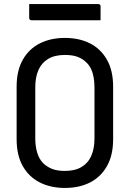

<svg xmlns="http://www.w3.org/2000/svg" viewBox="-20 -907 640 947"><path d="M300 -720Q371 -720 424 -693Q477 -666 507.5 -612.5Q538 -559 538 -479V-221Q538 -141 507.5 -87.5Q477 -34 424 -7Q371 20 300 20Q230 20 176.5 -7Q123 -34 92.5 -87.5Q62 -141 62 -221V-479Q62 -559 92.5 -612.5Q123 -666 176.5 -693Q230 -720 300 -720ZM154 -224Q154 -186 163.5 -154Q173 -122 194 -101Q212 -84 237 -74Q262 -64 300 -64Q350 -64 382.5 -83.5Q415 -103 430.5 -139Q446 -175 446 -224V-476Q446 -502 442 -525Q438 -548 429 -567Q420 -586 406 -599Q388 -617 363 -626.5Q338 -636 300 -636Q250 -636 217.5 -616.5Q185 -597 169.5 -561.5Q154 -526 154 -476ZM124 -887H465Q470 -887 473 -884Q476 -881 476 -876Q476 -859 476 -842Q476 -825 476 -807H135Q132 -807 129.5 -808.5Q127 -810 125.5 -812.5Q124 -815 124 -818Q124 -836 124 -853Q124 -870 124 -887Z"/></svg>

Font: Recursive Monospace
Style: Regular
Weight: 400
Version: Version 1.047